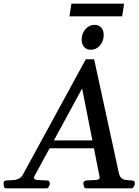

<svg xmlns="http://www.w3.org/2000/svg" viewBox="-67 -1026 758 1046"><path d="M475.1 -64.5 380.4 -543.9 119.6 -64.5Q118.7 -62.5 118.4 -60.8Q118.2 -59.1 118.2 -57.6Q118.2 -46.4 138.9 -45.4Q159.7 -44.4 189 -43Q198.2 -42 201.2 -37.4Q204.1 -32.7 204.6 -24.9Q204.1 -19.5 199.5 -9.8Q194.8 0 186.5 0H-34.7Q-42.5 0 -45.2 -9.8Q-47.9 -19.5 -47.4 -24.9Q-47.4 -36.1 -43.7 -39.1Q-40 -42 -29.8 -43Q-17.6 -44.4 -0.2 -44.7Q17.1 -44.9 33.9 -52Q50.8 -59.1 61 -80.6L400.4 -703.1H445.8L581.1 -80.6Q586.9 -59.1 599.9 -52Q612.8 -44.9 627 -44.7Q641.1 -44.4 650.4 -43Q660.2 -41.5 663.8 -38.8Q667.5 -36.1 667.5 -24.9Q667 -19.5 662.4 -9.8Q657.7 0 649.4 0H402.3Q394 0 390.4 -9.8Q386.7 -19.5 387.2 -24.9Q386.2 -41 403.8 -43Q434.6 -44.9 455.3 -45.7Q476.1 -46.4 476.1 -59.1Q476.1 -60.5 475.1 -64.5ZM189 -218.3 201.7 -261.2H468.3L475.1 -218.3ZM427.7 -754.9Q403.8 -754.9 390.9 -770.5Q377.9 -786.1 377.9 -810.1Q377.9 -843.3 398.2 -866.9Q418.5 -890.6 448.2 -890.6Q471.7 -890.6 484.9 -875.2Q498 -859.9 498 -835.9Q498 -814 488.8 -795.4Q479.5 -776.9 463.6 -765.9Q447.8 -754.9 427.7 -754.9ZM311.5 -937 321.8 -1005.9H608.9L598.6 -937Z"/></svg>

Font: Gelasio
Style: Italic
Weight: 400
Italic angle: -8.5°
Designer: Eben Sorkin
Foundry: Eben Sorkin
Version: Version 1.008